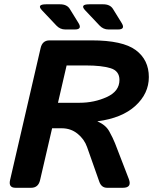

<svg xmlns="http://www.w3.org/2000/svg" viewBox="-20 -892 737 912"><path d="M179.7 -842.8Q152.3 -871.6 199.2 -871.6H265.1Q297.9 -871.6 311.5 -849.6L352.5 -783.2Q372.1 -752 335.4 -752H290Q265.6 -752 248 -770.5ZM384.8 -842.8Q357.4 -871.6 404.3 -871.6H470.2Q502.9 -871.6 516.6 -849.6L557.6 -783.2Q577.1 -752 540.5 -752H495.1Q470.7 -752 453.1 -770.5ZM53.7 0Q19.5 0 27.8 -36.6L172.9 -663.6Q181.2 -700.2 215.3 -700.2H415.5Q562.5 -700.2 624.8 -654.1Q687 -607.9 687 -525.9Q687 -447.8 623.3 -389.4Q559.6 -331.1 443.4 -315.9V-314.9Q481.9 -298.8 499 -268.1Q516.1 -237.3 526.4 -211.4L591.8 -42Q607.9 0 563.5 0H488.8Q461.9 0 451.7 -28.8L393.6 -193.4Q380.4 -231 348.4 -256.8Q316.4 -282.7 273.4 -282.7H227.5L170.4 -36.6Q162.1 0 127.9 0ZM255.4 -403.8H357.4Q427.7 -403.8 487.5 -431.2Q547.4 -458.5 547.4 -512.2Q547.4 -555.2 505.1 -568.1Q462.9 -581.1 387.7 -581.1H296.4Z"/></svg>

Font: Istok
Style: Bold Italic
Weight: 700
Italic angle: -13°
Designer: Andrey V. Panov
Foundry: Andrey V. Panov
Version: Version 1.0.3